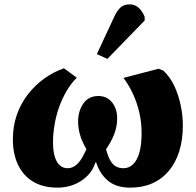

<svg xmlns="http://www.w3.org/2000/svg" viewBox="-20 -844 900 880"><path d="M243 16Q178 16 132.5 -11Q87 -38 63 -88Q39 -138 39 -205Q39 -266 57 -317.5Q75 -369 107.5 -411Q140 -453 182 -483.5Q224 -514 273 -531L332 -488Q304 -460 283.5 -424Q263 -388 249.5 -349Q236 -310 229.5 -269.5Q223 -229 223 -193Q223 -151 231.5 -124.5Q240 -98 255 -85.5Q270 -73 288 -73Q303 -73 314.5 -78.5Q326 -84 336.5 -94.5Q347 -105 356.5 -121.5Q366 -138 376 -160Q353 -201 345.5 -230.5Q338 -260 338 -286Q338 -335 362 -369.5Q386 -404 431 -404Q470 -404 493.5 -375Q517 -346 517 -302Q517 -265 504 -230.5Q491 -196 466 -160Q476 -123 488 -104.5Q500 -86 514.5 -79.5Q529 -73 546 -73Q571 -73 589.5 -90.5Q608 -108 618.5 -143.5Q629 -179 629 -234Q629 -283 618.5 -328.5Q608 -374 589 -414.5Q570 -455 546 -487L707 -529L729 -520Q759 -492 778.5 -451Q798 -410 808 -362.5Q818 -315 818 -268Q818 -203 801.5 -150.5Q785 -98 753.5 -60.5Q722 -23 677.5 -3.5Q633 16 576 16Q543 16 517.5 7.5Q492 -1 473.5 -17Q455 -33 442 -53.5Q429 -74 421 -99H417Q409 -72 392 -51Q375 -30 352 -15Q329 0 301.5 8Q274 16 243 16ZM472 -574 424 -596 503 -766Q517 -796 532.5 -810Q548 -824 574 -824Q599 -824 616 -808Q633 -792 643 -767V-750Z"/></svg>

Font: Literata ExtraBold
Style: Italic
Weight: 800
Italic angle: -2°
Designer: Latin by Veronika Burian and Jose Scaglione. Greek by Irene Vlachou. Cyrillic by Vera Evstafieva
Foundry: TypeTogether
Version: Version 3.002